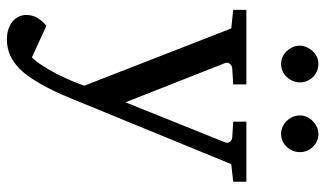

<svg xmlns="http://www.w3.org/2000/svg" viewBox="-218 -518 965 570"><g transform="rotate(90 265.0 -233.5)"><path d="M467.8 -437 275.9 30.8Q271 43 262.2 63.5Q253.4 84 241.5 107.2Q229.5 130.4 215.1 152.8Q200.7 175.3 185.1 190.9Q167 209 145.3 219Q123.5 229 98.1 229Q80.6 229 66.9 224.4Q53.2 219.7 43.9 211.9Q34.7 204.1 29.8 193.6Q24.9 183.1 24.9 171.9Q24.9 154.8 32.5 140.4Q40 126 57.1 111.8L150.9 154.8Q163.1 142.6 175.8 122.8Q188.5 103 199.7 81.1Q210.9 59.1 220.2 37.4Q229.5 15.6 234.9 -1L64.9 -437L9.8 -442.9V-481.9H231V-442.9L183.1 -439.9Q174.8 -439 169.9 -432.6Q165 -426.3 168 -418L284.2 -123L402.8 -418Q406.2 -425.8 401.9 -432.4Q397.5 -439 389.2 -439.9L341.8 -442.9V-481.9H520V-442.9ZM225.1 -641.1Q225.1 -629.9 220.7 -619.6Q216.3 -609.4 209 -601.6Q201.7 -593.8 191.7 -589.4Q181.6 -585 170.4 -585Q159.2 -585 149.4 -589.4Q139.6 -593.8 132.3 -601.6Q125 -609.4 120.6 -619.1Q116.2 -628.9 116.2 -640.1Q116.2 -650.9 120.6 -660.9Q125 -670.9 132.3 -678.7Q139.6 -686.5 149.4 -691.2Q159.2 -695.8 170.4 -695.8Q181.6 -695.8 191.7 -691.4Q201.7 -687 209 -679.7Q216.3 -672.4 220.7 -662.4Q225.1 -652.3 225.1 -641.1ZM432.1 -641.1Q432.1 -629.9 428 -619.6Q423.8 -609.4 416.5 -601.6Q409.2 -593.8 399.4 -589.4Q389.6 -585 378.4 -585Q367.2 -585 357.2 -589.4Q347.2 -593.8 339.6 -601.6Q332 -609.4 327.6 -619.6Q323.2 -629.9 323.2 -641.1Q323.2 -651.4 327.6 -661.4Q332 -671.4 339.8 -679Q347.7 -686.5 357.4 -691.2Q367.2 -695.8 378.4 -695.8Q389.6 -695.8 399.4 -691.4Q409.2 -687 416.5 -679.4Q423.8 -671.9 428 -661.9Q432.1 -651.9 432.1 -641.1Z"/></g></svg>

Font: BabelStone Ogham
Style: Regular
Weight: 400
Designer: Andrew West
Foundry: BabelStone
Version: Version 2.02 March 14, 2022